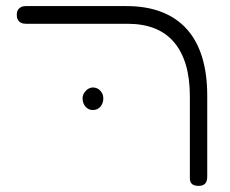

<svg xmlns="http://www.w3.org/2000/svg" viewBox="-20 -600 755 630"><path d="M632 10Q623 10 616.5 7.5Q610 5 606.5 -0.5Q603 -6 603 -13V-283Q603 -342 590 -386.5Q577 -431 551 -461.5Q525 -492 487 -507Q449 -522 398 -522H65Q55 -522 48.5 -525.5Q42 -529 38.5 -535.5Q35 -542 35 -551Q35 -561 38.5 -567Q42 -573 48.5 -576.5Q55 -580 64 -580H395Q460 -580 509.5 -561Q559 -542 592.5 -505Q626 -468 643 -413Q660 -358 660 -286V-20Q660 -10 657 -3.5Q654 3 647.5 6.5Q641 10 632 10ZM285 -239Q270 -239 260.5 -250Q251 -261 251 -277Q251 -291 261.5 -302Q272 -313 285 -313Q299 -313 309 -302.5Q319 -292 319 -277Q319 -261 309.5 -250Q300 -239 285 -239Z"/></svg>

Font: Fredoka Expanded Light
Style: Regular
Weight: 300
Width: 7
Designer: Ben Nathan
Foundry: Milena B. Brandão, Ben Nathan
Version: Version 2.001